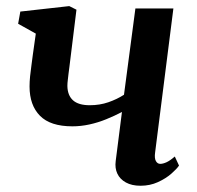

<svg xmlns="http://www.w3.org/2000/svg" viewBox="-20 -584 631 614"><path d="M224.5 -553 202 -370.5Q200.5 -359.5 199.2 -348.8Q198 -338 196.8 -328Q195.5 -318 195.5 -309Q196 -279 213.5 -263.2Q231 -247.5 267 -247.5Q299 -247.5 326.5 -257Q354 -266.5 376.5 -281L413 -557H534.5L476 -96Q473.5 -78 478.5 -69Q483.5 -60 492.5 -60Q501 -60 512.2 -65Q523.5 -70 539 -83.5L552.5 -54.5Q545 -43.5 527.5 -28.2Q510 -13 484.8 -1.5Q459.5 10 429.5 10Q401.5 10 382.5 -0.5Q363.5 -11 355.2 -28.8Q347 -46.5 350 -69L370 -226Q346.5 -213.5 320 -202.8Q293.5 -192 266 -186Q238.5 -180 211.5 -180Q141 -180 107.8 -213.8Q74.5 -247.5 74.5 -307.5Q74.5 -322.5 76.2 -339.8Q78 -357 80.5 -374.8Q83 -392.5 85 -409L94.5 -476.5L38 -508L45 -547L201.5 -564.5Z"/></svg>

Font: Merriweather 24pt SemiBold
Style: Italic
Weight: 600
Italic angle: -7.8°
Version: Version 2.101